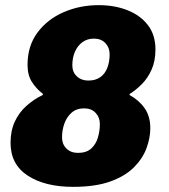

<svg xmlns="http://www.w3.org/2000/svg" viewBox="-20 -716 655 746"><path d="M264 10Q155 10 88 -33.5Q21 -77 21 -161Q21 -208 37.5 -243.5Q54 -279 82.5 -304.5Q111 -330 146 -347L147 -351Q121 -371 104 -397.5Q87 -424 87 -464Q87 -538 126 -590Q165 -642 228 -669Q291 -696 363 -696Q426 -696 476 -676Q526 -656 555 -618Q584 -580 584 -524Q584 -479 569 -445.5Q554 -412 531 -389Q508 -366 484 -351L483 -347Q520 -327 542 -295.5Q564 -264 564 -218Q564 -181 549.5 -141Q535 -101 501 -66.5Q467 -32 409 -11Q351 10 264 10ZM283 -122Q316 -122 334.5 -139Q353 -156 360.5 -182Q368 -208 368 -234Q368 -260 351.5 -277.5Q335 -295 307 -295Q277 -295 258 -278Q239 -261 230 -235.5Q221 -210 221 -182Q221 -156 238 -139Q255 -122 283 -122ZM323 -403Q351 -403 369.5 -416Q388 -429 397 -452.5Q406 -476 406 -505Q406 -531 389.5 -548.5Q373 -566 345 -566Q319 -566 300 -552Q281 -538 271 -514.5Q261 -491 261 -462Q261 -436 278.5 -419.5Q296 -403 323 -403Z"/></svg>

Font: Chivo Medium Black
Style: Italic
Weight: 900
Italic angle: -8.05°
Version: Version 2.002